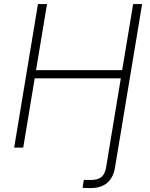

<svg xmlns="http://www.w3.org/2000/svg" viewBox="-20 -748 760 973"><path d="M398.4 204.1 404.8 163.6Q413.6 163.6 423.6 163.8Q433.6 164.1 439.9 164.1Q476.1 164.1 494.4 148.7Q512.7 133.3 518.1 98.1L544.4 -62.5H589.8L563 99.6Q554.2 152.8 522.9 179Q491.7 205.1 439 205.1Q429.2 205.1 418 204.8Q406.7 204.6 398.4 204.1ZM51.8 0 172.4 -727.5H218.3L162.6 -392.6H599.1L654.8 -727.5H700.2L579.6 0H534.2L592.3 -351.1H155.8L97.7 0Z"/></svg>

Font: Inter 20pt ExtraLight
Style: Italic
Weight: 250
Italic angle: -9.3988°
Version: Version 4.001;git-66647c0bb